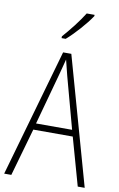

<svg xmlns="http://www.w3.org/2000/svg" viewBox="-102 -1004 655 1059"><g transform="rotate(10 225.5 -474.5)"><path d="M339 -942V-949H295C265 -901 225 -850 182 -801V-791H205C249 -829 308 -895 339 -942ZM412 0H451L250 -715H204L0 0H40L116 -267H337ZM249 -591 327 -303H125L204 -591C212 -623 220 -649 227 -679C234 -649 242 -621 249 -591Z"/></g></svg>

Font: Noto Sans Tamil Condensed ExtraLight
Style: Regular
Weight: 200
Width: 3
Designer: Jelle Bosma - Monotype Design Team
Foundry: Monotype Imaging Inc.
Version: Version 2.004